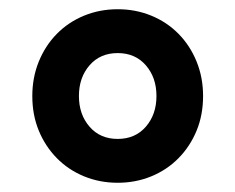

<svg xmlns="http://www.w3.org/2000/svg" viewBox="-20 -730 510 416"><path d="M235 -334Q196 -334 162 -348Q128 -362 103 -387.5Q78 -413 64 -447Q50 -481 50 -522Q50 -562 64 -596.5Q78 -631 103 -656.5Q128 -682 162 -696Q196 -710 235 -710Q274 -710 308 -696Q342 -682 367 -656.5Q392 -631 406 -596.5Q420 -562 420 -522Q420 -481 406 -447Q392 -413 367 -387.5Q342 -362 308 -348Q274 -334 235 -334ZM235 -429Q273 -429 296 -455.5Q319 -482 319 -522Q319 -562 296 -588.5Q273 -615 235 -615Q197 -615 174 -588.5Q151 -562 151 -522Q151 -482 174 -455.5Q197 -429 235 -429Z"/></svg>

Font: IBM Plex Sans Hebrew
Style: Bold
Weight: 700
Designer: Mike Abbink, Paul van der Laan, Pieter van Rosmalen, Yanek Iontef
Foundry: Bold Monday
Version: Version 1.2